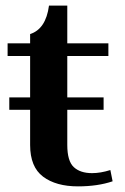

<svg xmlns="http://www.w3.org/2000/svg" viewBox="-20 -652 445 682"><path d="M380 -8Q327 10 257 10Q179 10 133 -24.5Q87 -59 87 -137V-262H13V-306H87V-453H7V-498H87V-531Q143 -549 154 -632H219V-498H365V-453H219V-306H348V-262H219V-137Q219 -80 242 -58.5Q265 -37 307 -37Q337 -37 372 -48Z"/></svg>

Font: Trirong SemiBold
Style: Regular
Weight: 600
Designer: Katatrad Team
Foundry: CadsonDemak
Version: Version 1.001